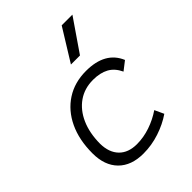

<svg xmlns="http://www.w3.org/2000/svg" viewBox="-227 -913 1040 1040"><g transform="rotate(-45 293.0 -392.5)"><path d="M266.1 -51.3Q316.9 -51.3 368.4 -68.8Q419.9 -86.4 462.4 -115.7L486.8 -63Q439.5 -30.3 378.9 -10.3Q318.4 9.8 254.9 9.8Q162.6 9.8 111.3 -42Q60.1 -93.8 60.1 -186.5Q60.1 -289.6 96.2 -366Q132.3 -442.4 197.8 -484.9Q263.2 -527.3 351.1 -527.3Q497.6 -527.3 542.5 -419.9L492.2 -380.9Q470.7 -426.8 434.1 -446.5Q397.5 -466.3 343.8 -466.3Q278.3 -466.3 229.5 -432.4Q180.7 -398.4 153.6 -337.4Q126.5 -276.4 126 -194.3Q127 -126.5 163.6 -88.9Q200.2 -51.3 266.1 -51.3ZM317.9 -609.4 432.6 -794.9H514.6L387.2 -609.4Z"/></g></svg>

Font: Cascadia Code PL Light
Style: Italic
Weight: 300
Italic angle: -10°
Monospace: yes
Designer: Aaron Bell
Foundry: Saja Typeworks
Version: Version 2404.023; ttfautohint (v1.8.4)